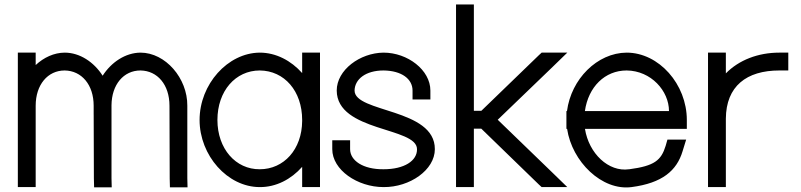

<svg xmlns="http://www.w3.org/2000/svg" viewBox="-20 -819 3590 861"><path d="M440.3 -479.5C479.4 -540.3 542.5 -582.4 610 -583C722 -583 821 -468 820 -345V-20L821 21H742L741 -19L740 -345C740 -439 686 -502 610 -503C534.5 -503 480.7 -439.8 480 -346.8L480 -345V-305V-20L481 21H402L401 -19L400.1 -305H400V-345C400 -439 346 -502 270 -503C194 -503 140 -439 140 -345V-305V-20V20H60V-20V-305V-345V-543V-583H140V-543V-527.3C176.4 -561.3 222.1 -582.6 270 -583C338.1 -583 401.4 -540.5 440.3 -479.5Z M875 -281C875 -441 1001 -582 1145 -583C1217.6 -583 1285.5 -547.1 1335 -491.3V-543V-583H1415V-543V-284.8V-281V-20V20H1335V-20V-70.8C1285.7 -15.1 1218.1 20.5 1145 20C1000 20 875 -122 875 -281ZM955 -281C955 -152 1037 -59 1145 -60C1252.7 -60 1334 -148.8 1335 -276.3V-281C1335 -411 1255 -502 1145 -503C1036 -503 955 -411 955 -281Z M1910 -413V-373H1830V-413C1830 -465 1781 -502 1700 -503C1620 -503 1571 -464 1570 -413C1570 -313 1931 -334 1930 -150C1930 -57 1818 21 1700 20C1583 20 1470 -57 1470 -150V-190H1550V-150C1550 -99 1608 -59 1700 -60C1793 -60 1851 -98 1850 -150C1850 -250 1491 -227 1490 -413C1490 -505 1594 -582 1700 -583C1808 -583 1910 -505 1910 -413Z M2138.3 -242H2105V-20V20H2025V-20V-242V-322V-759V-799H2105V-759V-322H2138.4L2397 -572L2409 -583H2524L2453 -514L2212 -282L2453 -49L2524 20H2409L2397 9Z M2602.9 -321H2980C2980 -411 2900 -502 2790 -503C2692.6 -503 2618.3 -429.5 2602.9 -321ZM2523.1 -241H2520V-281V-321H2522.6C2541.3 -464.5 2658.1 -582.1 2790 -583C2935 -583 3060 -441 3060 -281V-241H3020H2603.2C2620.7 -130.8 2708.9 -46.6 2801 -60H2802C2915 -75 2945 -100 2965 -165L2973 -193H3057L3041 -141C3015 -54 2950 2 2812 20C2679 37.4 2545.1 -94.1 2523.1 -241Z M3235 -490C3293.7 -549.8 3379.5 -583 3475 -583H3515V-503H3475C3327.6 -503 3236 -432.5 3235 -286.8V-282V-242V-20V20H3155V-20V-242V-282C3155 -283.3 3155 -284.6 3155 -285.9V-543V-583H3235V-543Z"/></svg>

Font: Nordica Plus
Style: NordicaClassicLight
Weight: 300
Version: Version 1.01